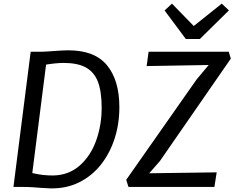

<svg xmlns="http://www.w3.org/2000/svg" viewBox="-20 -1033 1295 1061"><path d="M258.2 8Q228.9 7 205.8 5.1Q182.7 3.3 158.5 1.6Q134.2 0 100.8 0H54.3L149.5 -747H204.1Q213.9 -747 228.4 -747.8Q242.9 -748.5 259.9 -749.8Q276.9 -751 294.7 -752.2Q312.4 -753.5 328.8 -754.2Q345.3 -755 357.7 -755Q503.6 -755 571.6 -671.9Q639.6 -588.8 639.6 -441.1Q639.6 -347.4 612.7 -265.2Q585.8 -183 535.7 -120.9Q485.7 -58.8 415.5 -24.5Q345.3 9.7 258.2 8ZM273.5 -63.3Q360.4 -64.8 421.1 -118.7Q481.5 -172.1 511.6 -257.1Q541.8 -342 541.8 -437.4Q541.8 -527.7 520.6 -582.7Q499.1 -636.2 453.4 -660.7Q407.7 -685.3 331.4 -685.3Q311.1 -685.3 284.1 -682.6Q257.1 -679.9 234.6 -676L158.5 -76.9Q185.8 -69.8 216.1 -66.4Q246.4 -63 273.5 -63.3ZM1164.8 0H690L677.5 -39.3L1066.9 -594.6L1133.4 -673.8L790.4 -667.9L801.1 -747H1244.1L1255.5 -709.1L863.9 -143.4L804.6 -75.5L1177.4 -80.6ZM1084.5 -817.6H1006.8L889.6 -975.1L930.3 -1012.9L1050.7 -889.3L1205.5 -1012.9L1245 -975.6Z"/></svg>

Font: Merriweather Sans Variable Regular
Style: Italic
Weight: 300
Italic angle: -8°
Designer: Eben Sorkin
Foundry: Eben Sorkin
Version: Version 2.001